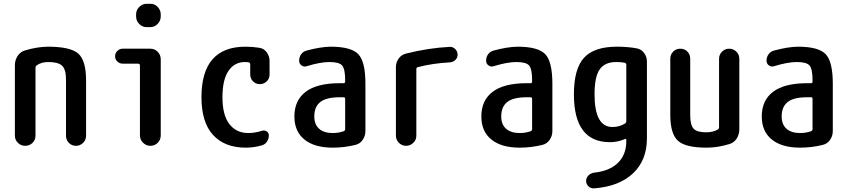

<svg xmlns="http://www.w3.org/2000/svg" viewBox="-20 -780 4540 1027"><path d="M59.6 -54.7V-430.7Q59.6 -458 73.7 -480Q87.9 -502 112.3 -509.8Q175.8 -529.3 235.4 -530.3Q357.4 -530.3 398.9 -493.2Q440.4 -456.1 440.4 -349.6V-53.7Q440.4 -31.2 424.3 -15.6Q408.2 0 386.2 0Q364.3 0 348.6 -15.6Q333 -31.2 333 -53.7V-355.5Q333 -408.2 312.5 -428.2Q292 -448.2 238.3 -448.2Q201.2 -448.2 176.8 -430.7Q169.9 -426.8 169.9 -417V-54.7Q169.9 -31.2 153.8 -15.6Q137.7 0 114.7 0Q91.8 0 75.7 -16.1Q59.6 -32.2 59.6 -54.7Z M635.7 -439.5Q620.1 -439.5 607.9 -450.7Q595.7 -461.9 595.7 -479Q595.7 -496.1 607.9 -507.8Q620.1 -519.5 635.7 -519.5H784.2Q807.6 -519.5 823.7 -502.9Q839.8 -486.3 839.8 -462.9V-55.7Q839.8 -32.2 823.7 -16.1Q807.6 0 784.7 0Q761.7 0 745.1 -16.6Q728.5 -33.2 728.5 -55.7V-429.7Q728.5 -438.5 719.7 -439.5ZM784.2 -759.8Q807.6 -759.8 823.7 -742.7Q839.8 -725.6 839.8 -703.1V-692.4Q839.8 -668.9 823.2 -651.9Q806.6 -634.8 784.2 -634.8H764.6Q741.2 -634.8 724.6 -651.9Q708 -668.9 708 -692.4V-703.1Q708 -726.6 725.1 -743.2Q742.2 -759.8 764.6 -759.8Z M1294.9 9.8Q1181.6 9.8 1119.6 -58.1Q1057.6 -126 1057.6 -259.8Q1057.6 -529.3 1292 -530.3Q1331.1 -530.3 1367.2 -524.4Q1392.6 -520.5 1407.2 -499.5Q1421.9 -478.5 1421.9 -453.1V-381.8Q1421.9 -359.4 1406.7 -344.7Q1391.6 -330.1 1369.6 -330.1Q1347.7 -330.1 1333 -345.2Q1318.4 -360.4 1318.4 -381.8V-436.5Q1318.4 -444.3 1308.6 -447.3Q1302.7 -448.2 1290 -448.2Q1234.4 -448.2 1202.1 -400.9Q1169.9 -353.5 1169.9 -259.8Q1169.9 -164.1 1207 -116.2Q1244.1 -68.4 1307.6 -68.4Q1343.8 -68.4 1379.9 -80.1Q1393.6 -85 1405.8 -77.6Q1418 -70.3 1418 -55.7Q1418 -37.1 1407.7 -22Q1397.5 -6.8 1378.9 -2Q1336.9 9.8 1294.9 9.8Z M1797.9 -259.8Q1725.6 -259.8 1693.4 -234.4Q1661.1 -209 1661.1 -157.2Q1661.1 -114.3 1687 -91.3Q1712.9 -68.4 1759.8 -68.4Q1791 -68.4 1818.4 -78.1Q1826.2 -81.1 1826.2 -89.8V-251Q1826.2 -259.8 1818.4 -259.8ZM1759.8 9.8Q1662.1 9.8 1608.4 -33.7Q1554.7 -77.1 1554.7 -157.2Q1554.7 -243.2 1615.2 -289.1Q1675.8 -335 1797.9 -335H1818.4Q1826.2 -335 1826.2 -343.8V-351.6Q1826.2 -410.2 1810.5 -429.2Q1794.9 -448.2 1742.2 -448.2Q1693.4 -448.2 1620.1 -425.8Q1605.5 -420.9 1592.8 -430.2Q1580.1 -439.5 1580.1 -455.1Q1580.1 -474.6 1590.8 -489.7Q1601.6 -504.9 1621.1 -509.8Q1693.4 -529.3 1748 -530.3Q1858.4 -530.3 1896.5 -490.2Q1934.6 -450.2 1934.6 -332V-79.1Q1934.6 -52.7 1919.9 -31.7Q1905.3 -10.7 1880.9 -4.9Q1821.3 9.8 1759.8 9.8Z M2097.7 -54.7V-420.9Q2097.7 -446.3 2112.3 -466.8Q2127 -487.3 2151.4 -493.2Q2269.5 -523.4 2385.7 -529.3Q2402.3 -530.3 2415 -517.6Q2427.7 -504.9 2427.7 -487.8Q2427.7 -470.7 2415.5 -459Q2403.3 -447.3 2385.7 -446.3Q2293.9 -441.4 2214.8 -420.9Q2207 -418.9 2207 -410.2V-54.7Q2207 -31.2 2190.4 -15.6Q2173.8 0 2151.9 0Q2129.9 0 2113.8 -16.1Q2097.7 -32.2 2097.7 -54.7Z M2797.9 -259.8Q2725.6 -259.8 2693.4 -234.4Q2661.1 -209 2661.1 -157.2Q2661.1 -114.3 2687 -91.3Q2712.9 -68.4 2759.8 -68.4Q2791 -68.4 2818.4 -78.1Q2826.2 -81.1 2826.2 -89.8V-251Q2826.2 -259.8 2818.4 -259.8ZM2759.8 9.8Q2662.1 9.8 2608.4 -33.7Q2554.7 -77.1 2554.7 -157.2Q2554.7 -243.2 2615.2 -289.1Q2675.8 -335 2797.9 -335H2818.4Q2826.2 -335 2826.2 -343.8V-351.6Q2826.2 -410.2 2810.5 -429.2Q2794.9 -448.2 2742.2 -448.2Q2693.4 -448.2 2620.1 -425.8Q2605.5 -420.9 2592.8 -430.2Q2580.1 -439.5 2580.1 -455.1Q2580.1 -474.6 2590.8 -489.7Q2601.6 -504.9 2621.1 -509.8Q2693.4 -529.3 2748 -530.3Q2858.4 -530.3 2896.5 -490.2Q2934.6 -450.2 2934.6 -332V-79.1Q2934.6 -52.7 2919.9 -31.7Q2905.3 -10.7 2880.9 -4.9Q2821.3 9.8 2759.8 9.8Z M3275.4 -448.2Q3215.8 -448.2 3188 -409.2Q3160.2 -370.1 3160.2 -275.4Q3160.2 -101.6 3254.9 -100.6Q3294.9 -100.6 3324.2 -120.1Q3330.1 -124 3330.1 -132.8V-432.6Q3330.1 -441.4 3322.3 -444.3Q3302.7 -448.2 3275.4 -448.2ZM3242.2 -19.5Q3049.8 -19.5 3049.8 -275.4Q3049.8 -412.1 3104 -471.2Q3158.2 -530.3 3280.3 -530.3Q3336.9 -530.3 3384.8 -521.5Q3409.2 -517.6 3424.8 -497.1Q3440.4 -476.6 3440.4 -451.2V-40Q3440.4 77.1 3365.7 147.5Q3291 217.8 3157.2 227.5Q3140.6 228.5 3127.9 216.8Q3115.2 205.1 3115.2 188Q3115.2 170.9 3127.4 158.7Q3139.6 146.5 3157.2 143.6Q3241.2 134.8 3285.6 90.8Q3330.1 46.9 3330.1 -25.4V-31.2Q3330.1 -40 3322.3 -36.1Q3284.2 -19.5 3242.2 -19.5Z M3759.8 9.8Q3646.5 9.8 3606 -27.3Q3565.4 -64.5 3565.4 -165V-465.8Q3565.4 -488.3 3580.6 -503.9Q3595.7 -519.5 3619.1 -519.5Q3641.6 -519.5 3656.7 -504.4Q3671.9 -489.3 3671.9 -465.8V-165Q3671.9 -111.3 3689.9 -91.8Q3708 -72.3 3756.8 -72.3Q3793.9 -72.3 3819.3 -86.9Q3826.2 -90.8 3826.2 -99.6V-464.8Q3826.2 -488.3 3842.3 -503.9Q3858.4 -519.5 3880.4 -519.5Q3902.3 -519.5 3918.5 -503.9Q3934.6 -488.3 3934.6 -464.8V-88.9Q3934.6 -61.5 3920.9 -39.6Q3907.2 -17.6 3882.8 -9.8Q3819.3 9.8 3759.8 9.8Z M4297.9 -259.8Q4225.6 -259.8 4193.4 -234.4Q4161.1 -209 4161.1 -157.2Q4161.1 -114.3 4187 -91.3Q4212.9 -68.4 4259.8 -68.4Q4291 -68.4 4318.4 -78.1Q4326.2 -81.1 4326.2 -89.8V-251Q4326.2 -259.8 4318.4 -259.8ZM4259.8 9.8Q4162.1 9.8 4108.4 -33.7Q4054.7 -77.1 4054.7 -157.2Q4054.7 -243.2 4115.2 -289.1Q4175.8 -335 4297.9 -335H4318.4Q4326.2 -335 4326.2 -343.8V-351.6Q4326.2 -410.2 4310.5 -429.2Q4294.9 -448.2 4242.2 -448.2Q4193.4 -448.2 4120.1 -425.8Q4105.5 -420.9 4092.8 -430.2Q4080.1 -439.5 4080.1 -455.1Q4080.1 -474.6 4090.8 -489.7Q4101.6 -504.9 4121.1 -509.8Q4193.4 -529.3 4248 -530.3Q4358.4 -530.3 4396.5 -490.2Q4434.6 -450.2 4434.6 -332V-79.1Q4434.6 -52.7 4419.9 -31.7Q4405.3 -10.7 4380.9 -4.9Q4321.3 9.8 4259.8 9.8Z"/></svg>

Font: Rounded Mgen+ 1mn medium
Style: Regular
Weight: 500
Designer: [Source Han Sans]
Ryoko NISHIZUKA  (kana & ideographs); Paul D. Hunt (Latin, Greek & Cyrillic); Wenlong ZHANG  (bopomofo
Version: Version 1.059.20150602